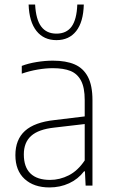

<svg xmlns="http://www.w3.org/2000/svg" viewBox="-20 -814 498 842"><path d="M385.5 -375V0H355.5L352.5 -62.5H348.5Q322.5 -28.5 283 -10.2Q243.5 8 197 8Q128.5 8 88 -29Q47.5 -66 47.5 -133.5Q47.5 -202 89.5 -240Q131.5 -278 219.5 -287.5L351.5 -303.5V-375.5Q351.5 -429.5 335.5 -460Q319.5 -490.5 289.2 -502.8Q259 -515 211.5 -515Q181 -515 145.5 -509Q110 -503 75.5 -491V-525Q104 -536 141 -542Q178 -548 212 -548Q269.5 -548 307.5 -531.5Q345.5 -515 365.5 -477Q385.5 -439 385.5 -375ZM351.5 -110.5V-270L218.5 -254.5Q149 -247 116.8 -218.2Q84.5 -189.5 84.5 -137Q84.5 -81 113.8 -53Q143 -25 199.5 -25Q242 -25 281.8 -45.2Q321.5 -65.5 351.5 -110.5ZM105.5 -794H134Q137.5 -728.5 160.8 -697.5Q184 -666.5 227.5 -666.5Q271.5 -666.5 294 -697.5Q316.5 -728.5 319 -794H347.5Q345.5 -717.5 314.2 -677.8Q283 -638 227.5 -638Q172 -638 140 -678.2Q108 -718.5 105.5 -794Z"/></svg>

Font: Encode Sans Semi Condensed Thin
Style: Regular
Weight: 250
Width: 4
Designer: Multiple Designers
Foundry: Impallari Type
Version: Version 2.000